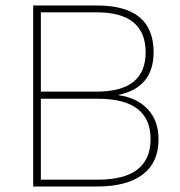

<svg xmlns="http://www.w3.org/2000/svg" viewBox="-20 -680 657 700"><path d="M101 0V-660H333Q540 -660 540 -490Q540 -361 412 -334V-333Q481 -323 519.5 -281Q558 -239 558 -172Q558 -88 500.5 -44Q443 0 333 0ZM129 -346H333Q511 -346 511 -489Q511 -635 333 -635H129ZM129 -25H337Q529 -25 529 -173Q529 -320 337 -320H129Z"/></svg>

Font: Elaine Sans ExtraLight
Style: Regular
Weight: 275
Designer: Wei Huang
Foundry: Wei Huang
Version: Version 2.001;December 24, 2019;FontCreator 12.0.0.2547 64-b